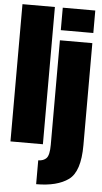

<svg xmlns="http://www.w3.org/2000/svg" viewBox="-65 -825 584 1094"><g transform="rotate(5 227.0 -277.5)"><path d="M18 0H203.5V-785H18ZM185 230Q305 230 369.5 183.2Q434 136.5 434 -14.5V-598.5H248.5V-1Q248.5 58 231.8 75.8Q215 93.5 185 93.5ZM248.5 -785V-656.5H434.5V-785Z"/></g></svg>

Font: Anybody ExtraCondensed Black
Style: Regular
Weight: 900
Width: 2
Version: Version 1.113;gftools[0.9.25]